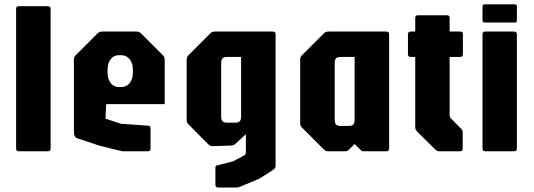

<svg xmlns="http://www.w3.org/2000/svg" viewBox="-20 -695 2451 882"><path d="M66.5 0Q54 0 54 -12.5V-654Q54 -666.5 66.5 -666.5H200Q212.5 -666.5 212.5 -654V-12.5Q212.5 0 200 0Z M547 0Q542 0 536.2 -1.5Q530.5 -3 525.5 -4L436.5 -26L334.5 -60Q319.5 -65 319.5 -89V-421.5Q319.5 -433.5 328 -441.5L428 -541.5Q436.5 -550 448 -550H608Q619.5 -550 628 -541.5L728 -441.5Q736.5 -433.5 736.5 -421.5V-216.5H468L464.5 -150L535.5 -126.5L663 -117.5Q671.5 -116 671.5 -106V-12.5Q671.5 0 659 0ZM527 -295H536.5Q561 -295 575.8 -313.5Q590.5 -332 590.5 -363.5V-373.5Q590.5 -404.5 575.8 -423Q561 -441.5 536.5 -441.5H526.5Q502.5 -441.5 488.2 -423Q474 -404.5 474 -373.5V-363.5Q474 -332 488.2 -313.5Q502.5 -295 527 -295Z M982 166.5Q969.5 166.5 969.5 154V76Q969.5 66 977 65L1050 46.5L1102 19Q1109.5 15 1109.5 3.5V-78.5L1062.5 -35Q1054 -26.5 1042.5 -26.5L957.5 -23.5Q946 -23.5 937.5 -31.5L846 -123.5Q837.5 -131.5 837.5 -143.5V-421.5Q837.5 -433.5 846 -441.5L946 -541.5Q954.5 -550 966 -550H1233.5Q1246 -550 1246 -537.5V63.5Q1246 77 1237.5 83.5L1171 126L1087 161Q1079.5 164 1075.8 165.2Q1072 166.5 1063.5 166.5ZM1024.5 -131.5H1059.5Q1075.5 -131.5 1081.5 -138Q1087.5 -144.5 1087.5 -161V-433.5H1024.5Q1008 -433.5 1002 -427Q996 -420.5 996 -404V-161Q996 -144.5 1002 -138Q1008 -131.5 1024.5 -131.5Z M1487.5 0Q1476 0 1467.5 -8.5L1367.5 -108.5Q1359 -116.5 1359 -128.5V-421.5Q1359 -433.5 1367.5 -441.5L1467.5 -541.5Q1476 -550 1487.5 -550H1755Q1767.5 -550 1767.5 -537.5V-12.5Q1767.5 0 1755 0H1651Q1644.5 0 1641.2 -2.5Q1638 -5 1634 -8.5L1609 -33.5L1584 -8.5Q1576 0 1564 0ZM1546 -116.5H1581Q1597 -116.5 1603 -123Q1609 -129.5 1609 -146V-433.5H1546Q1529.5 -433.5 1523.5 -427Q1517.5 -420.5 1517.5 -404V-146Q1517.5 -129.5 1523.5 -123Q1529.5 -116.5 1546 -116.5Z M1999 0Q1987.5 0 1979 -8.5L1895.5 -91.5Q1887.5 -100 1887.5 -111.5V-433.5H1866.5Q1854 -433.5 1854 -446V-537.5Q1854 -550 1866.5 -550H1887.5V-612.5Q1887.5 -625 1900 -625H2033Q2045.5 -625 2045.5 -612.5V-550H2094Q2106.5 -550 2106.5 -537.5V-446Q2106.5 -433.5 2094 -433.5H2045.5V-166.5Q2045.5 -157 2051.5 -151L2100.5 -101.5Q2105.5 -97 2105.5 -86.5V-12.5Q2105.5 0 2093 0Z M2209 0Q2196.5 0 2196.5 -12.5V-537.5Q2196.5 -550 2209 -550H2342Q2354.5 -550 2354.5 -537.5V-12.5Q2354.5 0 2342 0ZM2206.5 -591.5Q2196.5 -591.5 2196.5 -601.5V-665Q2196.5 -675 2206.5 -675H2345.5Q2354.5 -675 2354.5 -665V-601.5Q2354.5 -591.5 2345.5 -591.5Z"/></svg>

Font: Jaro
Style: Regular
Weight: 400
Designer: Agyei Archer, Celine Hurka, Mirko Velimirović
Version: Version 1.000